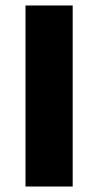

<svg xmlns="http://www.w3.org/2000/svg" viewBox="-20 -680 358 700"><path d="M245 -660V0H73V-660Z"/></svg>

Font: Elaine Sans
Style: Bold
Weight: 700
Designer: Wei Huang
Foundry: Wei Huang
Version: Version 2.001;December 24, 2019;FontCreator 12.0.0.2547 64-b